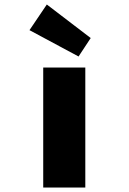

<svg xmlns="http://www.w3.org/2000/svg" viewBox="-20 -833 571 853"><path d="M172 0V-533H359V0ZM329 -582 111 -699 188 -813 383 -664Z"/></svg>

Font: Lexend Tera ExtraBold
Style: Regular
Weight: 800
Designer: Bonnie Shaver-Troup, Thomas Jockin
Foundry: Lexend
Version: Version 1.007